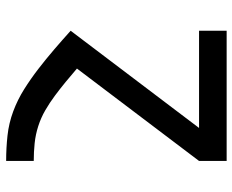

<svg xmlns="http://www.w3.org/2000/svg" viewBox="-88 -472 775 640"><g transform="rotate(90 300.0 -152.5)"><path d="M516 215Q474 215 432.5 210.5Q391 206 352 191.5Q313 177 278 155Q243 133 210 107.5Q177 82 145.5 55Q114 28 83 0L407 -428H83V-520H517V-428L209 -21Q231 -2 253.5 16.5Q276 35 299.5 52.5Q323 70 348 84.5Q373 99 401 108Q429 117 458 120Q487 123 516 123H517V215Z"/></g></svg>

Font: Iosevka Aile Semibold
Style: Regular
Weight: 600
Designer: Belleve Invis
Foundry: Belleve Invis
Version: Version 31.1.0; ttfautohint (v1.8.4)